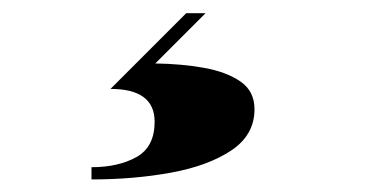

<svg xmlns="http://www.w3.org/2000/svg" viewBox="-20 -24 590 298"><path d="M220 165Q220 114 151.5 114L269 -3.5H299L221 74.5Q261 75 296.2 81.2Q331.5 87.5 353.2 102.5Q375 117.5 375 145.5Q375 185.5 339 209.5Q303 233.5 245.2 244Q187.5 254.5 122 254.5V235.5Q163.5 235.5 191.8 219.8Q220 204 220 165Z"/></svg>

Font: Bodoni* 11pt Fatface
Style: Italic
Weight: 900
Italic angle: -13°
Version: Version 2.3